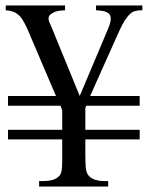

<svg xmlns="http://www.w3.org/2000/svg" viewBox="-20 -682 540 702"><path d="M292 -172.4V-119.1Q292 -91.3 293.5 -71Q294.9 -50.8 304.2 -39.6Q313 -29.3 328.4 -24.7Q343.8 -20 355.5 -20H375.5V0H123V-20H139.6Q156.2 -20 171.6 -23.9Q187 -27.8 198.2 -40.5Q202.1 -44.9 204.1 -53Q206.1 -61 206.8 -71.5Q207.5 -82 207.5 -94.2V-172.4H9.3V-207.5H207.5V-278.3L201.2 -295.4H9.3V-331.1H184.6L81.1 -573.7Q71.8 -594.7 63.2 -608.6Q54.7 -622.6 44.9 -629.4Q36.6 -636.7 25.6 -640.1Q14.6 -643.6 1 -644.5V-662.1H217.8V-644.5Q200.2 -643.6 189.7 -641.4Q179.2 -639.2 168.9 -632.3Q160.6 -627 158.7 -621.1Q156.7 -615.2 158 -609.1Q159.2 -603 162.1 -596.9Q165 -590.8 167.5 -585L271.5 -331.1L375.5 -577.6Q377.9 -583.5 380.6 -591.3Q383.3 -599.1 384.5 -607.2Q385.7 -615.2 384 -622.3Q382.3 -629.4 375.5 -634.3Q366.7 -640.1 356 -641.8Q345.2 -643.6 331.1 -644.5V-662.1H500.5V-644.5Q485.4 -644.5 474.9 -641.8Q464.4 -639.2 457 -632.3Q447.3 -624 437 -608.4Q426.8 -592.8 416 -568.8L309.6 -331.1H490.7V-295.4H295.4L292 -286.6V-207.5H490.7V-172.4Z"/></svg>

Font: Doulos SIL Viet
Style: Regular
Weight: 400
Designer: Walt Agee, Victor Gaultney, Peter Martin, Debbi Hosken, Becca Hirsbrunner
Foundry: SIL International
Version: Version 5.000